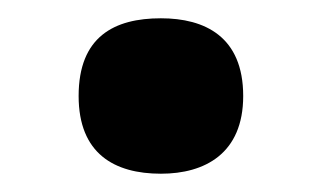

<svg xmlns="http://www.w3.org/2000/svg" viewBox="-20 -459 352 210"><path d="M156 -269C204 -269 246 -291 246 -354C246 -419 204 -439 156 -439C105 -439 66 -419 66 -354C66 -291 105 -269 156 -269Z"/></svg>

Font: Noto Serif Gurmukhi ExtraBold
Style: Regular
Weight: 800
Designer: Vaibhav Singh and the Monotype Design Team
Foundry: Monotype Imaging Inc.
Version: Version 2.004